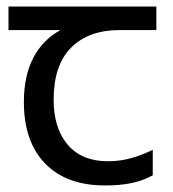

<svg xmlns="http://www.w3.org/2000/svg" viewBox="-20 -557 530 587"><path d="M301 10Q183 10 118 -57Q53 -124 53 -245Q53 -325 82 -380.5Q111 -436 165 -465H6V-537H458V-465H345Q251 -465 197.5 -411.5Q144 -358 144 -252Q144 -165 187 -114.5Q230 -64 310 -64Q347 -64 381 -73.5Q415 -83 447 -99V-21Q418 -5 383 2.5Q348 10 301 10Z"/></svg>

Font: oriya115
Style: Regular
Weight: 400
Designer: Amélie Bonet and Sol Matas
Foundry: Google LLC
Version: Version 2.003